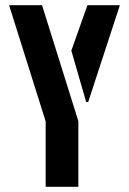

<svg xmlns="http://www.w3.org/2000/svg" viewBox="-20 -720 498 740"><path d="M156 0V-252L15 -700H142L282 -253V0ZM312 -327 255 -525 317 -700H442L320 -327Z"/></svg>

Font: Stick No Bills
Style: Bold
Weight: 700
Version: Version 2.000